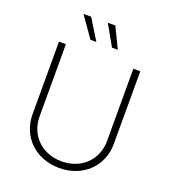

<svg xmlns="http://www.w3.org/2000/svg" viewBox="-167 -1063 1060 1195"><g transform="rotate(20 363.5 -465.5)"><path d="M363.8 11.2C520.5 11.2 632.8 -98.1 632.8 -246.6V-727.5H586.9V-249C586.9 -124.5 494.6 -32.7 363.8 -32.7C232.4 -32.7 140.1 -124.5 140.1 -249V-727.5H94.2V-246.6C94.2 -98.1 207 11.2 363.8 11.2ZM417 -805.2H455.6L389.6 -941.9H339.8ZM274.4 -805.2H313.5L229.5 -941.9H178.7Z"/></g></svg>

Font: Raveo ExtraLight
Style: Regular
Weight: 200
Designer: Jakub Foglar, Rasmus Andersson (Inter)
Foundry: Jakubfoglar.com
Version: Version 1.100;Glyphs 3.2.3 (3260)